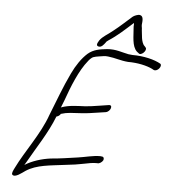

<svg xmlns="http://www.w3.org/2000/svg" viewBox="-57 -891 838 949"><g transform="rotate(5 362.0 -416.0)"><path d="M284 -521C251 -453 223 -375 196 -308C162 -211 91 -120 48 -32C41 -18 34 -4 39 2C53 17 87 -12 102 -22C155 -57 222 -59 296 -69L344 -75C360 -78 375 -80 389 -83C409 -87 428 -91 445 -91H453C462 -89 476 -98 481 -108C485 -117 481 -126 472 -126L464 -127C428 -127 391 -116 355 -111C312 -105 263 -97 221 -94C176 -88 131 -74 94 -51C97 -55 99 -59 102 -64C145 -141 199 -220 231 -303C239 -305 245 -309 250 -315L251 -318C267 -323 283 -326 297 -327C345 -330 371 -330 425 -339L472 -346C496 -350 508 -387 483 -382L438 -375C408 -370 384 -367 367 -366C326 -364 289 -364 252 -351L249 -349L264 -387C288 -455 321 -539 363 -590C367 -596 379 -608 386 -611L400 -615C405 -616 411 -617 418 -618L438 -621C445 -622 452 -622 460 -621C497 -617 522 -606 560 -603C609 -603 653 -593 682 -579C687 -576 693 -571 702 -574C720 -580 729 -602 720 -608C689 -626 636 -639 579 -639C571 -640 565 -640 559 -641C527 -647 495 -661 452 -657C416 -653 385 -649 357 -625C329 -600 304 -563 284 -521ZM409 -696C399 -680 395 -669 409 -666C423 -663 434 -678 443 -690C444 -693 448 -696 455 -701C497 -728 532 -761 569 -794C570 -795 572 -796 573 -797C574 -790 572 -781 573 -774C577 -735 573 -682 600 -657L608 -651C620 -636 652 -668 641 -681L635 -688C626 -695 621 -713 619 -726L616 -752C615 -761 614 -769 614 -775C613 -781 612 -786 612 -791C614 -810 618 -835 599 -839C589 -841 570 -833 563 -827C531 -799 507 -776 475 -751C454 -733 423 -717 409 -696Z"/></g></svg>

Font: Stray Cat
Style: SuObl
Weight: 400
Version: Version 1.0